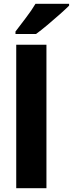

<svg xmlns="http://www.w3.org/2000/svg" viewBox="-20 -997 386 1017"><path d="M226 0H66V-760H226ZM346 -967Q328 -949 296.5 -921Q265 -893 231 -864.5Q197 -836 171 -817H62V-830Q87 -863 117.5 -903Q148 -943 168 -977H346Z"/></svg>

Font: Noto Sans Malayalam SemiCondensed ExtraBold
Style: Regular
Weight: 800
Width: 4
Designer: Jelle Bosma - Monotype Design Team
Foundry: Monotype Imaging Inc.
Version: Version 2.104; ttfautohint (v1.8.4.7-5d5b)